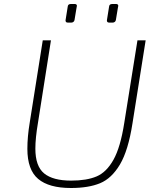

<svg xmlns="http://www.w3.org/2000/svg" viewBox="-20 -935 749 961"><path d="M117 -190Q117 -251 129 -323L194 -733H235L170 -320Q157 -244 157 -191Q157 -103 201 -67Q245 -31 336 -31Q414 -31 463.5 -52Q513 -73 548 -135.5Q583 -198 602 -320L668 -733H709L643 -317Q622 -182 580.5 -112Q539 -42 481 -18Q423 6 335 6Q225 6 171 -39.5Q117 -85 117 -190ZM308 -833 319 -902Q320 -915 335 -915H354Q365 -915 365 -905Q365 -909 353 -835Q352 -829 347.5 -825.5Q343 -822 338 -822H319Q308 -822 308 -833ZM515 -833 526 -902Q527 -915 542 -915H561Q572 -915 572 -905Q572 -909 560 -835Q559 -829 554.5 -825.5Q550 -822 545 -822H526Q515 -822 515 -833Z"/></svg>

Font: Exo ExtraLight
Style: Italic
Weight: 275
Italic angle: -9°
Designer: Natanael Gama
Foundry: Natanael Gama
Version: Version 1.500; ttfautohint (v1.6)